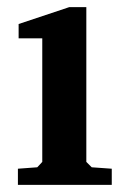

<svg xmlns="http://www.w3.org/2000/svg" viewBox="-20 -516 345 536"><path d="M30 0V-45L84 -49L98 -64V-409H32V-449L173 -496H221V-64L236 -49L292 -45V0Z"/></svg>

Font: Khartiya
Style: Bold
Weight: 700
Version: Version 1.0.2